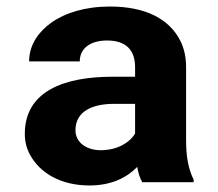

<svg xmlns="http://www.w3.org/2000/svg" viewBox="-20 -558 669 588"><path d="M549.9 -128V-352C549.9 -382.7 544 -409.7 532.3 -433C498.2 -500.8 424.5 -538 316.7 -538C240.6 -538 178.7 -518.5 136.3 -488C100.6 -462.2 69.2 -423.1 69.2 -370H224.3C224.3 -411.9 259.5 -434 307.9 -434C366 -434 393.7 -404.3 393.7 -353V-323H324.4C177.3 -323 56 -279.4 56 -148C56 -125.3 61.1 -104.3 71.4 -85C100.8 -29.6 164.6 10 254 10C321.9 10 369 -14.5 400.3 -47C403.2 -28.3 408.4 -12.7 415.7 0H573V-8C556.7 -40.6 549.9 -78.8 549.9 -128ZM211.1 -159C211.1 -217.5 263.3 -240 329.9 -240H393.7V-149C375.9 -119.9 338 -98 288.1 -98C245 -98 211.1 -121.6 211.1 -159Z"/></svg>

Font: Asimov
Style: Wid
Weight: 500
Designer: Google
Version: Version 2.000980; 2014